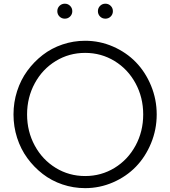

<svg xmlns="http://www.w3.org/2000/svg" viewBox="-20 -979 899 1014"><path d="M429.7 -763.7Q506.8 -763.7 576.9 -733.2Q647 -702.6 697.5 -650.6Q748 -598.6 777.8 -526.4Q807.6 -454.1 807.6 -374.5Q807.6 -294.9 777.8 -222.7Q748 -150.4 697.5 -98.4Q647 -46.4 576.9 -15.9Q506.8 14.6 429.7 14.6Q367.7 14.6 309.8 -4.9Q252 -24.4 205.6 -60.3Q159.2 -96.2 124.3 -144Q89.4 -191.9 70.3 -251.2Q51.3 -310.5 51.3 -374.5Q51.3 -438.5 70.3 -497.8Q89.4 -557.1 124.3 -605Q159.2 -652.8 205.6 -688.7Q252 -724.6 309.8 -744.1Q367.7 -763.7 429.7 -763.7ZM163.6 -539.1Q123 -464.4 123 -374.5Q123 -284.7 163.6 -210Q204.1 -135.3 274.4 -92.3Q344.7 -49.3 429.7 -49.3Q514.6 -49.3 585 -92.3Q655.3 -135.3 695.8 -210Q736.3 -284.7 736.3 -374.5Q736.3 -464.4 695.8 -539.1Q655.3 -613.8 585 -656.7Q514.6 -699.7 429.7 -699.7Q344.7 -699.7 274.4 -656.7Q204.1 -613.8 163.6 -539.1ZM564.7 -891.8Q553.2 -880.4 536.6 -880.4Q520 -880.4 508.5 -891.8Q497.1 -903.3 497.1 -919.9Q497.1 -936.5 508.5 -948Q520 -959.5 536.6 -959.5Q553.2 -959.5 564.7 -948Q576.2 -936.5 576.2 -919.9Q576.2 -903.3 564.7 -891.8ZM350.3 -891.8Q338.9 -880.4 322.3 -880.4Q305.7 -880.4 294.2 -891.8Q282.7 -903.3 282.7 -919.9Q282.7 -936.5 294.2 -948Q305.7 -959.5 322.3 -959.5Q338.9 -959.5 350.3 -948Q361.8 -936.5 361.8 -919.9Q361.8 -903.3 350.3 -891.8Z"/></svg>

Font: Spartan MB
Style: Regular
Weight: 400
Designer: Matt Bailey, Mirko Velimirovic
Foundry: Matt Bailey
Version: Version 1.005